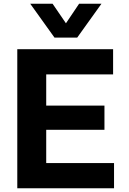

<svg xmlns="http://www.w3.org/2000/svg" viewBox="-20 -1002 686 1022"><path d="M270 -802 141 -982H260L331 -878L401 -982H520L391 -802ZM72 0V-740H582V-606H226V-440H536V-311H226V-134H587V0Z"/></svg>

Font: Be Vietnam Pro
Style: Bold
Weight: 700
Designer: Lam Bao, Tony Le, Vietanh Nguyen
Foundry: Yellow Type Foundry
Version: Version 1.002; ttfautohint (v1.8.3)